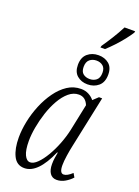

<svg xmlns="http://www.w3.org/2000/svg" viewBox="-180 -1052 826 1137"><g transform="rotate(20 233.0 -483.0)"><path d="M125 10Q77 10 55 -35Q33 -80 33 -150Q33 -198 44 -252Q55 -306 76.5 -358Q98 -410 128.5 -452.5Q159 -495 197.5 -520.5Q236 -546 283 -546Q310 -546 331.5 -534.5Q353 -523 366 -506L398 -536H418L349 -209Q343 -182 337.5 -145.5Q332 -109 332 -84Q332 -34 357 -34Q379 -34 410 -63L424 -39Q406 -19 381 -4.5Q356 10 329 10Q301 10 286.5 -11Q272 -32 272 -69Q272 -91 275 -109Q278 -127 281 -144H277Q210 10 125 10ZM146 -34Q167 -34 191 -57.5Q215 -81 238 -120Q261 -159 279 -205Q297 -251 307 -297L342 -465Q324 -510 282 -510Q248 -510 219 -485.5Q190 -461 167 -420.5Q144 -380 128.5 -332.5Q113 -285 104.5 -237.5Q96 -190 96 -151Q96 -93 110 -63.5Q124 -34 146 -34ZM307 -584Q268 -584 241.5 -606.5Q215 -629 215 -674Q215 -721 243 -745Q271 -769 312 -769Q351 -769 377.5 -747Q404 -725 404 -680Q404 -632 376 -608Q348 -584 307 -584ZM309 -618Q333 -618 350.5 -632Q368 -646 368 -679Q368 -708 351.5 -721.5Q335 -735 311 -735Q286 -735 268.5 -720.5Q251 -706 251 -674Q251 -644 267.5 -631Q284 -618 309 -618ZM305 -816 308 -827Q329 -857 354 -897Q379 -937 399 -976H466L464 -967Q451 -946 429 -918Q407 -890 381.5 -863Q356 -836 334 -816Z"/></g></svg>

Font: Noto Serif ExtraCondensed Light
Style: Italic
Weight: 300
Width: 2
Italic angle: -12°
Designer: Monotype Design Team
Foundry: Monotype Imaging Inc.
Version: Version 2.014; ttfautohint (v1.8.4.7-5d5b)